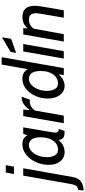

<svg xmlns="http://www.w3.org/2000/svg" viewBox="539 -1413 1032 2318"><g transform="rotate(-90 1055.0 -254.0)"><path d="M-84.5 242 -80.5 175Q-52.5 171 -38.8 159.8Q-25 148.5 -18 127.2Q-11 106 -5.5 73.5L93.5 -489.5H182.5L77 106.5Q67 165 35.5 196.2Q4 227.5 -52.5 236.5ZM112.5 -601.5 131 -700H220L201.5 -601.5Z M378 10Q331 10 296.5 -14Q262 -38 243 -81Q224 -124 224 -182Q224 -242.5 242.5 -299Q261 -355.5 294.5 -400.8Q328 -446 373.8 -472.8Q419.5 -499.5 473 -499.5Q498 -499.5 522 -492Q546 -484.5 565 -462.8Q584 -441 593.5 -399L565.5 -397.5L598 -489.5H676.5L617.5 -142Q613.5 -118.5 613.5 -102Q613.5 -78.5 623.5 -69.5Q633.5 -60.5 657.5 -60.5L633 10Q607 10 586.5 7.5Q566 5 551.2 -6Q536.5 -17 528 -41.5Q519.5 -66 517.5 -110.5L541 -87.5Q521 -56 496.5 -34.2Q472 -12.5 442.5 -1.2Q413 10 378 10ZM408.5 -69Q438.5 -69 465 -82.8Q491.5 -96.5 512.2 -123.5Q533 -150.5 544.8 -190Q556.5 -229.5 556.5 -280.5Q556.5 -354.5 530.2 -387.8Q504 -421 463 -421Q422 -421 388.8 -390.5Q355.5 -360 336 -310Q316.5 -260 316.5 -201.5Q316.5 -146.5 338.2 -107.8Q360 -69 408.5 -69Z M726.5 0 812.5 -489.5H891L880.5 -354.5L818 0ZM875.5 -340.5 877 -398.5Q903.5 -436.5 929 -460.8Q954.5 -485 980 -496.5Q1005.5 -508 1031.5 -508H1046.5L1011 -410H978.5Q959.5 -410 938.8 -399.8Q918 -389.5 901 -373.2Q884 -357 875.5 -340.5Z M1177.5 10Q1131 10 1096.5 -16.8Q1062 -43.5 1043.2 -89.5Q1024.5 -135.5 1024.5 -194Q1024.5 -251.5 1042 -306Q1059.5 -360.5 1091.8 -404.2Q1124 -448 1167.5 -473.8Q1211 -499.5 1262.5 -499.5Q1296.5 -499.5 1321 -489.5Q1345.5 -479.5 1363.2 -458.5Q1381 -437.5 1394 -404.5L1372 -396L1434.5 -750H1523.5L1391.5 0H1309.5L1318.5 -104.5L1334.5 -88.5Q1303 -40.5 1262.2 -15.2Q1221.5 10 1177.5 10ZM1208.5 -69Q1236 -69 1262.5 -82Q1289 -95 1310.5 -121.5Q1332 -148 1344.5 -187.8Q1357 -227.5 1357 -280.5Q1357 -354.5 1330.8 -387.8Q1304.5 -421 1263.5 -421Q1222 -421 1188.8 -390.5Q1155.5 -360 1136.2 -310Q1117 -260 1117 -202Q1117 -146.5 1138.5 -107.8Q1160 -69 1208.5 -69Z M1507 0 1593 -489.5H1682.5L1596 0ZM1575 -575.5 1587.5 -642.5 1763.5 -746.5 1746 -636Z M1712 0 1798 -489.5H1874L1867.5 -361L1801 0ZM2000 0Q2015.5 -88.5 2025.5 -146.5Q2035.5 -204.5 2041.5 -239.5Q2047.5 -274.5 2050 -293Q2052.5 -311.5 2053.2 -320Q2054 -328.5 2054 -334Q2054 -379 2035.5 -400Q2017 -421 1977 -421Q1942 -421 1911.2 -403.8Q1880.5 -386.5 1859.5 -348L1864.5 -428.5Q1902.5 -472 1936.8 -485.8Q1971 -499.5 2008 -499.5Q2080.5 -499.5 2112.5 -459.5Q2144.5 -419.5 2144.5 -347Q2144.5 -339.5 2143.8 -329.2Q2143 -319 2140.2 -299Q2137.5 -279 2131.8 -242.8Q2126 -206.5 2115.8 -147.8Q2105.5 -89 2089.5 0Z"/></g></svg>

Font: Cabin
Style: Italic
Weight: 400
Width: 4
Italic angle: -10°
Designer: Pablo Impallari
Foundry: Pablo Impallari. http://www.impallari.com Igino Marini. http://www.ikern.com
Version: Version 3.001